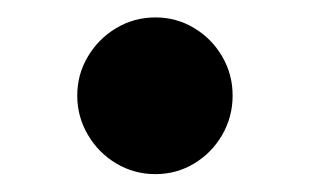

<svg xmlns="http://www.w3.org/2000/svg" viewBox="-20 -483 350 216"><path d="M66.9 -375.5Q66.9 -399.4 78.9 -419.4Q90.8 -439.5 110.8 -451.4Q130.9 -463.4 154.8 -463.4Q178.7 -463.4 198.5 -451.4Q218.3 -439.5 230 -419.4Q241.7 -399.4 241.7 -375.5Q241.7 -351.6 230 -331.3Q218.3 -311 198.5 -299.1Q178.7 -287.1 154.8 -287.1Q130.9 -287.1 110.8 -299.1Q90.8 -311 78.9 -331.3Q66.9 -351.6 66.9 -375.5Z"/></svg>

Font: Glacial Indifference
Style: Bold
Weight: 700
Designer: Alfredo Marco Pradil
Foundry: Alfredo Marco Pradil
Version: Version 1.312